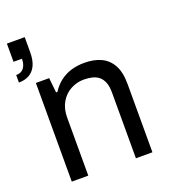

<svg xmlns="http://www.w3.org/2000/svg" viewBox="-148 -862 850 962"><g transform="rotate(-20 276.5 -380.5)"><path d="M69 0V-526H140L148 -447H155Q176 -479 202.5 -499Q229 -519 261.5 -528.5Q294 -538 331 -538Q381 -538 418.5 -521Q456 -504 477.5 -466Q499 -428 499 -363V0H411V-351Q411 -384 402.5 -405Q394 -426 379.5 -438Q365 -450 344.5 -455Q324 -460 299 -460Q262 -460 229 -442Q196 -424 176.5 -390Q157 -356 157 -309V0ZM-10 -557V-597Q18 -597 31.5 -615.5Q45 -634 45 -664H0V-761H95V-682Q95 -637 81.5 -609.5Q68 -582 44.5 -569.5Q21 -557 -10 -557Z"/></g></svg>

Font: Archivo SemiBold
Style: Regular
Weight: 400
Version: Version 2.001